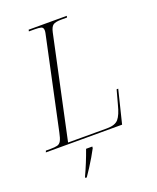

<svg xmlns="http://www.w3.org/2000/svg" viewBox="-179 -812 925 1131"><g transform="rotate(-20 283.5 -246.5)"><path d="M-11 0 -7 -10H22Q50 -10 65 -14Q80 -18 88.5 -33.5Q97 -49 104 -84L227 -660Q228 -664 228.5 -669Q229 -674 229 -677Q229 -697 214.5 -700.5Q200 -704 175 -704H139L141 -714H380L378 -704H342Q305 -704 290.5 -693.5Q276 -683 269 -650L132 -10H377Q427 -10 448 -34.5Q469 -59 484 -119L508 -207H518L467 0ZM157 213Q173 179 189.5 138.5Q206 98 219 61H258L257 71Q246 92 230 119.5Q214 147 196.5 174Q179 201 165 221H156Z"/></g></svg>

Font: Noto Serif Display ExtraLight
Style: Italic
Weight: 200
Italic angle: -12°
Designer: Monotype Design Team
Foundry: Monotype Imaging Inc.
Version: Version 2.009